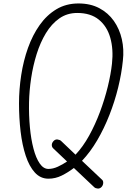

<svg xmlns="http://www.w3.org/2000/svg" viewBox="-20 -1024 768 1111"><path d="M90 -425.5Q90 -507 102.8 -589.8Q115.5 -672.5 142 -746.8Q168.5 -821 209.5 -879Q250.5 -937 306.5 -970.5Q362.5 -1004 434.5 -1004Q503 -1004 554.5 -976.8Q606 -949.5 638.8 -903Q671.5 -856.5 685 -797.2Q698.5 -738 691 -673.5Q683.5 -598.5 663.8 -517.8Q644 -437 613.2 -358.8Q582.5 -280.5 542.5 -212.2Q502.5 -144 454.5 -93.5L571.5 17Q578 23 577.2 35.5Q576.5 48 567.5 58Q558 68 545.2 67Q532.5 66 525.5 59.5L407.5 -52Q373.5 -26 337 -8Q300.5 10 260.5 10Q214 10 181.5 -25.8Q149 -61.5 128.8 -123Q108.5 -184.5 99.2 -262.8Q90 -341 90 -425.5ZM148 -432.5Q146.5 -357 153 -287.5Q159.5 -218 173.8 -163.8Q188 -109.5 209.8 -78Q231.5 -46.5 260 -46.5Q286.5 -46.5 314.8 -59.5Q343 -72.5 368 -89.5L288 -165.5Q280 -173 279.8 -184.5Q279.5 -196 289 -207Q299 -218.5 313 -216.8Q327 -215 334 -208L417 -129Q460 -174.5 495.8 -239.2Q531.5 -304 558.8 -377.2Q586 -450.5 603.8 -523Q621.5 -595.5 628 -656Q637 -739 618.2 -805.2Q599.5 -871.5 552 -910.2Q504.5 -949 427 -949Q368 -949 323 -917.2Q278 -885.5 245.5 -831.8Q213 -778 192 -710.8Q171 -643.5 160.2 -571.5Q149.5 -499.5 148 -432.5Z"/></svg>

Font: Edu NSW ACT Cursive
Style: Regular
Weight: 400
Designer: Tina and Corey Anderson, Eben Sorkin, Mirko Velimirovic
Foundry: Sorkin Type Co.
Version: Version 2.000